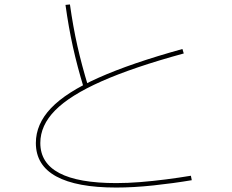

<svg xmlns="http://www.w3.org/2000/svg" viewBox="-20 -811 1040 862"><path d="M502 31Q324 31 232.5 -19Q141 -69 141 -169Q141 -254 209 -325.5Q277 -397 422.5 -462Q568 -527 799 -591L805 -571Q578 -509 436 -446Q294 -383 227.5 -315.5Q161 -248 161 -169Q161 11 502 11Q553 11 609.5 6.5Q666 2 724.5 -5.5Q783 -13 837 -22L841 -2Q758 12 668.5 21.5Q579 31 502 31ZM356 -417Q327 -512 307.5 -600Q288 -688 274 -789L294 -791Q308 -691 327.5 -604.5Q347 -518 376 -423Z"/></svg>

Font: M PLUS 1 Thin
Style: Regular
Weight: 100
Designer: Coji Morishita
Foundry: UNDERFOREST DESIGN
Version: Version 1.001